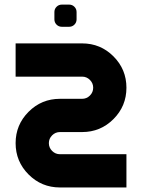

<svg xmlns="http://www.w3.org/2000/svg" viewBox="-20 -826 626 846"><path d="M48.8 -488.3V-634.8H341.8Q422.9 -634.8 480 -577.6Q537.1 -520.5 537.1 -439.5Q537.1 -358.4 480 -301.3Q422.9 -244.1 341.8 -244.1H244.1Q224.1 -244.1 209.7 -229.7Q195.3 -215.3 195.3 -195.3Q195.3 -175.3 209.7 -160.9Q224.1 -146.5 244.1 -146.5H537.1V0H244.1Q163.1 0 106 -57.1Q48.8 -114.3 48.8 -195.3Q48.8 -276.4 106 -333.5Q163.1 -390.6 244.1 -390.6H341.8Q361.8 -390.6 376.2 -405Q390.6 -419.4 390.6 -439.5Q390.6 -459.5 376.2 -473.9Q361.8 -488.3 341.8 -488.3ZM219.7 -772.9Q219.7 -786.6 229.2 -796.1Q238.8 -805.7 252.4 -805.7H284.7Q298.3 -805.7 307.9 -796.1Q317.4 -786.6 317.4 -772.9V-740.7Q317.4 -727.1 307.9 -717.5Q298.3 -708 284.7 -708H252.4Q238.8 -708 229.2 -717.5Q219.7 -727.1 219.7 -740.7Z"/></svg>

Font: Audex
Style: Regular
Weight: 400
Designer: GGBotNet
Foundry: GGBotNet
Version: 1.00